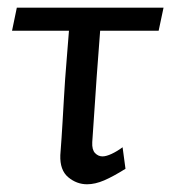

<svg xmlns="http://www.w3.org/2000/svg" viewBox="-20 -470 448 502"><path d="M207.7 11.8Q180.5 11.8 158.4 -6.6Q136.3 -25.1 137.7 -64.4Q141.5 -114.5 143.4 -148.5Q145.4 -182.5 146.9 -208.9Q148.4 -235.3 150.3 -263.1Q152.2 -290.9 155.5 -329.5Q158.7 -368 163.2 -425.6L245.6 -439.5Q241.4 -381.1 237 -325.1Q232.6 -269.2 229 -212.9Q225.4 -156.5 221.2 -98.2Q220.2 -78.5 228.5 -69.8Q236.9 -61.1 247.9 -61.1Q257.7 -61.1 271.9 -67.7Q286.1 -74.3 300.5 -85L308.1 -28.7Q276.2 -8.7 252.4 1.6Q228.6 11.8 207.7 11.8ZM11.5 -389.7 24 -450H407.6L394.8 -389.7Z"/></svg>

Font: Ancizar Sans Thin
Style: Italic
Weight: 100
Italic angle: -4°
Designer: Cesar Puertas, Viviana Monsalve, Julian Moncada, Julian Prieto, Jose Castro, Mariel Hernandez, Felipe Aragon, Sara Alarc
Version: Version 8.100